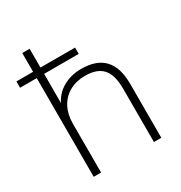

<svg xmlns="http://www.w3.org/2000/svg" viewBox="-176 -826 895 947"><g transform="rotate(-30 271.5 -352.5)"><path d="M85 0V-562H-10V-598H85V-705H127V-598H324V-562H127V-366H115Q135 -429 184 -460.5Q233 -492 297 -492Q384 -492 427 -446Q470 -400 470 -308V0H428V-304Q428 -355 414.5 -388Q401 -421 372 -437Q343 -453 297 -453Q246 -453 207.5 -431.5Q169 -410 148 -370.5Q127 -331 127 -278V0Z"/></g></svg>

Font: Nunito Sans 12pt ExtraLight ExtraLight
Style: Regular
Weight: 250
Version: Version 3.101;gftools[0.9.27]